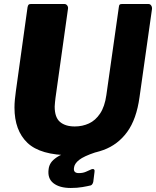

<svg xmlns="http://www.w3.org/2000/svg" viewBox="-20 -762 776 955"><path d="M674 -279Q659 -169 612.5 -105.5Q566 -42 494.5 -16Q423 10 330 10Q181 10 116.5 -51.5Q52 -113 52 -227Q52 -246 54 -267Q56 -288 59 -309L117 -726Q119 -736 122.5 -739Q126 -742 133 -742H301Q309 -742 314.5 -734.5Q320 -727 318 -717L256 -275Q255 -263 253.5 -252.5Q252 -242 252 -232Q252 -178 278.5 -155.5Q305 -133 352 -133Q390 -133 422.5 -148Q455 -163 478 -197.5Q501 -232 509 -289L571 -726Q572 -736 575 -739Q578 -742 586 -742H719Q727 -742 732 -734.5Q737 -727 736 -717L674 -279ZM222 78Q224 62 233 48Q242 34 263.5 19.5Q285 5 327 -8L454 -4Q397 15 373.5 33.5Q350 52 348 73Q346 86 352 92.5Q358 99 372 99Q392 99 407 92.5Q422 86 435 80Q444 77 448 81Q452 85 450 94L444 142Q443 147 440 152.5Q437 158 432 160Q416 164 390 168.5Q364 173 332 173Q276 173 245.5 149Q215 125 222 78Z"/></svg>

Font: Libre Franklin Thin ExtraBold
Style: Italic
Weight: 800
Italic angle: -8°
Version: Version 2.000